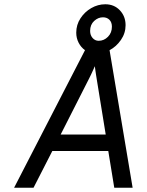

<svg xmlns="http://www.w3.org/2000/svg" viewBox="-20 -879 688 899"><path d="M46 0 378 -644Q359.5 -657 348.2 -678.8Q337 -700.5 337 -726Q337 -763 356.8 -793.2Q376.5 -823.5 407.5 -841.2Q438.5 -859 473 -859Q514.5 -859 541.2 -830.8Q568 -802.5 568 -761Q568 -723.5 546.2 -692Q524.5 -660.5 493 -644L601 0H515L487 -172H225L137 0ZM264 -249H475L433 -508Q431.5 -516.5 429.8 -528Q428 -539.5 426.5 -550.5Q425 -561.5 424 -569Q421.5 -563 416.5 -552Q411.5 -541 406 -529.2Q400.5 -517.5 396 -509ZM442 -688Q467 -688 485.5 -706.8Q504 -725.5 504 -754Q504 -774.5 492.5 -786.2Q481 -798 462 -798Q439.5 -798 420.8 -780.8Q402 -763.5 402 -734Q402 -714.5 413.5 -701.2Q425 -688 442 -688Z"/></svg>

Font: Overpass
Style: Italic
Weight: 400
Italic angle: -10°
Designer: Delve Withrington, Dave Bailey, Thomas Jockin
Foundry: Delve Fonts LLC
Version: Version 4.000